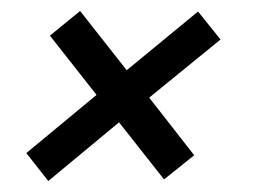

<svg xmlns="http://www.w3.org/2000/svg" viewBox="-20 -426 461 350"><path d="M68 -96 28 -147 156 -253 71 -361 126 -406 211 -298 341 -405 382 -354 252 -248 334 -143 279 -99 197 -203Z"/></svg>

Font: Saira Condensed
Style: Italic
Weight: 400
Width: 3
Italic angle: -12°
Designer: Hector Gatti with collaboration of the Omnibus-Type team
Foundry: Omnibus-Type
Version: Version 1.100